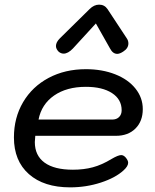

<svg xmlns="http://www.w3.org/2000/svg" viewBox="-20 -798 667 827"><path d="M40 -206Q40 -291 79.5 -358Q119 -425 189.5 -462.5Q260 -500 350 -500Q420 -500 476 -478Q532 -456 563.5 -416.5Q595 -377 595 -328Q595 -276 563.5 -244.5Q532 -213 479 -213H132Q130 -193 130 -186Q130 -128 172 -97.5Q214 -67 294 -67Q341 -67 380 -77.5Q419 -88 460 -113Q489 -130 502 -130Q512 -130 521 -120Q532 -107 532 -97Q532 -82 512 -64Q477 -32 414 -11.5Q351 9 282 9Q169 9 104.5 -48Q40 -105 40 -206ZM463 -283Q482 -283 493 -294Q504 -305 504 -323Q504 -370 462.5 -397Q421 -424 350 -424Q267 -424 213 -386.5Q159 -349 146 -283ZM221 -600Q221 -616 238 -633L366 -759Q385 -778 407 -778Q430 -778 443 -759L526 -633Q533 -623 533 -611Q533 -590 511 -576Q496 -566 485 -566Q466 -566 454 -589L393 -697L294 -589Q273 -567 254 -567Q243 -567 233 -575Q221 -587 221 -600Z"/></svg>

Font: Kodchasan Medium
Style: Italic
Weight: 500
Italic angle: -10°
Version: Version 1.000; ttfautohint (v1.6)